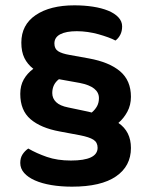

<svg xmlns="http://www.w3.org/2000/svg" viewBox="-20 -643 566 720"><path d="M471 -280Q471 -249 457.5 -224Q444 -199 424 -182Q471 -150 471 -88Q471 -20 415 18.5Q359 57 250 57Q208 57 172.5 51Q137 45 111 33.5Q85 22 70.5 5.5Q56 -11 56 -32Q56 -51 64.5 -64Q73 -77 86 -86Q117 -68 156 -54.5Q195 -41 246 -41Q346 -41 346 -89Q346 -109 330.5 -119Q315 -129 279 -136L204 -150Q133 -163 94.5 -196Q56 -229 56 -291Q56 -322 69 -345Q82 -368 105 -385Q83 -402 71.5 -425.5Q60 -449 60 -483Q60 -550 114 -586.5Q168 -623 259 -623Q296 -623 328.5 -618Q361 -613 385.5 -603Q410 -593 424 -578Q438 -563 438 -544Q438 -526 431 -512.5Q424 -499 413 -491Q402 -497 385.5 -503Q369 -509 349.5 -514.5Q330 -520 309 -523Q288 -526 268 -526Q228 -526 206 -514.5Q184 -503 184 -480Q184 -460 198 -451Q212 -442 241 -437L313 -424Q390 -410 430.5 -375.5Q471 -341 471 -280ZM236 -240Q268 -233 286 -229.5Q304 -226 312 -224Q320 -222 322 -221.5Q324 -221 324 -221Q337 -232 344 -245Q351 -258 351 -275Q351 -318 279 -332L201 -346Q176 -327 176 -294Q176 -274 190.5 -260Q205 -246 236 -240Z"/></svg>

Font: Baloo 2 SemiBold
Style: Regular
Weight: 600
Designer: Sarang Kulkarni and Ek Type
Foundry: Ek Type
Version: Version 1.640;hotconv 1.0.111;makeotfexe 2.5.65597; ttfautoh